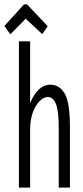

<svg xmlns="http://www.w3.org/2000/svg" viewBox="-44 -853 377 873"><path d="M42 0V-665H93V-384Q110 -426 133.5 -447Q157 -468 183 -468Q227 -468 250.5 -427Q274 -386 274 -277V0H223V-275Q223 -347 210.5 -379.5Q198 -412 174 -412Q155 -412 136 -393Q117 -374 105 -341Q93 -308 93 -263V0ZM3 -697 -24 -735 65 -833H79L173 -734L148 -698L73 -768Z"/></svg>

Font: Inconsolata ExtraCondensed Thin
Style: Regular
Weight: 100
Width: 2
Monospace: yes
Designer: Raph Levien, Cyreal, Brenton Simpson
Foundry: Raph Levien, Cyreal, Google
Version: Version 3.100; ttfautohint (v1.8.4.7-5d5b)